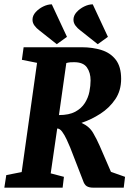

<svg xmlns="http://www.w3.org/2000/svg" viewBox="-33 -866 597 886"><path d="M-13 0 -4 -58 67 -72 138 -576 68 -590 76 -648H344Q394 -648 435.5 -635Q477 -622 501.5 -590Q526 -558 526 -502Q526 -448 499 -408Q472 -368 430 -341Q388 -314 343 -299Q379 -283 396.5 -253Q414 -223 427 -193L479 -73L544 -50L538 0H397Q378 0 367 -7Q356 -14 350 -33L291 -185Q284 -202 274.5 -222.5Q265 -243 254 -258Q243 -273 231 -273L201 -66L262 -50L256 0ZM239 -335Q286 -335 314.5 -350.5Q343 -366 358.5 -390.5Q374 -415 379.5 -442.5Q385 -470 385 -495Q385 -531 368 -555Q351 -579 309 -579Q288 -579 280.5 -577Q273 -575 273 -575ZM418 -662 336 -727Q325 -735 315.5 -747.5Q306 -760 306 -775Q306 -794 320.5 -810Q335 -826 355.5 -836Q376 -846 395 -846L465 -696ZM229 -662 147 -727Q136 -735 126.5 -747.5Q117 -760 117 -775Q117 -794 131.5 -810Q146 -826 166.5 -836Q187 -846 206 -846L276 -696Z"/></svg>

Font: Faustina VF Beta
Style: Italic
Weight: 400
Italic angle: -8°
Designer: Alfonso Garcia
Foundry: Omnibus-Type
Version: Version 1.006